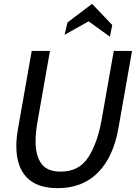

<svg xmlns="http://www.w3.org/2000/svg" viewBox="-20 -965 708 999"><path d="M65 -204Q65 -248 74 -297L145 -700H240L177 -343Q165 -276 165 -229Q165 -156 195 -114Q225 -72 295 -72Q391 -72 439 -146Q487 -220 509 -343L572 -700H667L596 -297Q570 -149 490 -67.5Q410 14 280 14Q172 14 118.5 -42.5Q65 -99 65 -204ZM331 -848 459 -945 564 -835 552 -774 441 -854 316 -784Z"/></svg>

Font: Cabin
Style: Italic
Weight: 400
Italic angle: -7°
Designer: Pablo Impallari
Foundry: Pablo Impallari. http://www.impallari.com Igino Marini. http://www.ikern.com
Version: Version 2.200